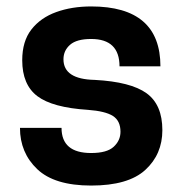

<svg xmlns="http://www.w3.org/2000/svg" viewBox="-20 -563 566 596"><path d="M263 13Q149 13 95.5 -38Q42 -89 42 -166H171Q171 -88 263 -88Q312 -88 333 -107.5Q354 -127 354 -154Q354 -188 330.5 -203Q307 -218 253 -222Q143 -229 96 -264.5Q49 -300 49 -376Q49 -435 77.5 -471.5Q106 -508 154.5 -525.5Q203 -543 263 -543Q478 -543 478 -357H351Q351 -442 263 -442Q218 -442 197.5 -424Q177 -406 177 -379Q177 -317 274 -315Q386 -309 435 -273.5Q484 -238 484 -159Q484 -84 431 -35.5Q378 13 263 13Z"/></svg>

Font: Tanohe Sans SemiBold
Style: Regular
Weight: 600
Designer: Village Type and Design LLC & Cristiano Sobral
Foundry: Cooper Hewitt Smithsonian Design Museum
Version: Version 1.00;September 29, 2021;FontCreator 13.0.0.2655 64-b